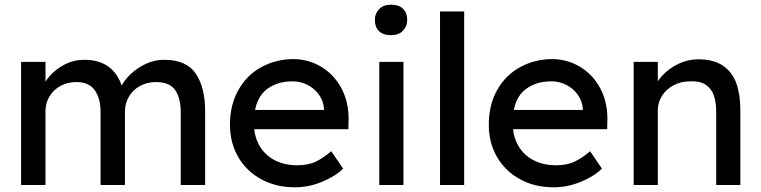

<svg xmlns="http://www.w3.org/2000/svg" viewBox="-20 -789 3246 819"><path d="M506 -399 490 -403 497 -420Q510 -447 538 -473.5Q566 -500 603 -517Q640 -534 680 -534Q775 -534 815 -475Q855 -416 855 -315V0H751V-309Q751 -371 727 -405Q703 -439 646 -439Q608 -439 577.5 -422.5Q547 -406 530 -377Q513 -348 513 -314V0H409V-311Q409 -370 384 -404.5Q359 -439 306 -439Q268 -439 238 -422.5Q208 -406 191 -377.5Q174 -349 174 -316V0H70V-525H174V-413L155 -401Q164 -432 190.5 -463Q217 -494 256 -514Q295 -534 339 -534Q409 -534 450.5 -498.5Q492 -463 506 -399Z M1443 -69Q1409 -36 1352.5 -13Q1296 10 1238 10Q1157 10 1094 -24.5Q1031 -59 996 -119.5Q961 -180 961 -257Q961 -342 997 -405.5Q1033 -469 1094.5 -502.5Q1156 -536 1229 -537Q1295 -537 1349.5 -504.5Q1404 -472 1435.5 -414Q1467 -356 1467 -282L1466 -238H1037L1014 -320H1377L1362 -303V-327Q1359 -360 1339.5 -386.5Q1320 -413 1290.5 -427.5Q1261 -442 1229 -442Q1153 -442 1108 -399.5Q1063 -357 1063 -264Q1063 -210 1086 -169Q1109 -128 1151 -106Q1193 -84 1248 -84Q1296 -84 1329 -100.5Q1362 -117 1393 -144L1444 -69Z M1579 -704Q1579 -731 1597 -750Q1615 -769 1648 -769Q1682 -769 1699.5 -751.5Q1717 -734 1717 -704Q1717 -677 1699 -658Q1681 -639 1648 -639Q1614 -639 1596.5 -656.5Q1579 -674 1579 -704ZM1647 0H1598V-525H1701V0Z M1857 -740H1960V0H1857Z M2547 -69Q2513 -36 2456.5 -13Q2400 10 2342 10Q2261 10 2198 -24.5Q2135 -59 2100 -119.5Q2065 -180 2065 -257Q2065 -342 2101 -405.5Q2137 -469 2198.5 -502.5Q2260 -536 2333 -537Q2399 -537 2453.5 -504.5Q2508 -472 2539.5 -414Q2571 -356 2571 -282L2570 -238H2141L2118 -320H2481L2466 -303V-327Q2463 -360 2443.5 -386.5Q2424 -413 2394.5 -427.5Q2365 -442 2333 -442Q2257 -442 2212 -399.5Q2167 -357 2167 -264Q2167 -210 2190 -169Q2213 -128 2255 -106Q2297 -84 2352 -84Q2400 -84 2433 -100.5Q2466 -117 2497 -144L2548 -69Z M3138 -320V0H3035V-313Q3035 -354 3024.5 -383Q3014 -412 2989.5 -428Q2965 -444 2924 -442Q2885 -442 2853.5 -425.5Q2822 -409 2804 -380.5Q2786 -352 2786 -318V0H2683V-525H2786V-417L2768 -405Q2777 -436 2805 -466.5Q2833 -497 2873.5 -516.5Q2914 -536 2958 -536Q3025 -536 3065 -508Q3105 -480 3121.5 -432Q3138 -384 3138 -320Z"/></svg>

Font: Lexend
Style: Regular
Weight: 400
Designer: Thomas Jockin
Foundry: Lexend
Version: Version 1.000